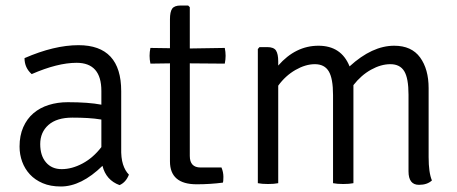

<svg xmlns="http://www.w3.org/2000/svg" viewBox="-20 -665 1659 697"><path d="M448 -31Q437 -3 414 7Q365 -11 352 -63Q275 12 201 12Q163 12 135 0Q107 -12 88.5 -32Q70 -52 60.5 -78Q51 -104 51 -133Q51 -173 64.5 -203.5Q78 -234 101.5 -254Q125 -274 157 -284Q189 -294 226 -294Q301 -294 348 -285V-335Q348 -437 258 -437Q189 -437 95 -396Q69 -419 69 -454Q177 -501 265 -501Q420 -501 420 -334V-128Q419 -92 426.5 -68.5Q434 -45 448 -31ZM348 -131V-231Q324 -235 298 -236.5Q272 -238 243 -238Q186 -238 156 -211.5Q126 -185 126 -142Q126 -100 147 -75.5Q168 -51 204 -51Q241 -51 279.5 -71.5Q318 -92 348 -131Z M796 -491Q799 -476 799 -462.5Q799 -449 796 -434L669 -435V-99Q669 -57 708 -57H784Q791 -40 791 -23Q791 -6 789 -2Q743 4 694 4Q597 4 597 -79V-435L526 -434Q523 -449 523 -462.5Q523 -476 526 -491L597 -490V-595Q597 -622 605 -633.5Q613 -645 636 -645H663L669 -639V-489Z M1189 -320Q1189 -380 1173.5 -406Q1158 -432 1123 -432Q1089 -432 1052.5 -411Q1016 -390 990 -354V0Q975 3 953 3Q931 3 916 0V-487L922 -494H950Q974 -494 982 -481.5Q990 -469 990 -442V-427Q1053 -499 1136 -499Q1219 -499 1249 -424Q1331 -499 1411 -499Q1474 -499 1505 -456.5Q1536 -414 1536 -345V-95Q1536 -38 1548 -10Q1531 6 1501 6Q1463 6 1463 -43V-321Q1463 -381 1447.5 -406.5Q1432 -432 1397 -432Q1363 -432 1327 -412Q1291 -392 1263 -356V0Q1248 3 1226 3Q1204 3 1189 0Z"/></svg>

Font: Signika
Style: Light
Weight: 300
Designer: Anna Giedrys
Foundry: Anna Giedrys
Version: Version 1.001